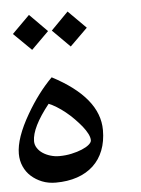

<svg xmlns="http://www.w3.org/2000/svg" viewBox="-45 -629 454 617"><g transform="rotate(-5 182.5 -320.0)"><path d="M275.9 -202.6Q275.9 -166 264.6 -137.2Q253.4 -108.4 231.9 -88.4Q210.4 -68.4 179.7 -57.9Q148.9 -47.4 110.4 -47.4Q86.4 -47.4 66.4 -55.4Q46.4 -63.5 31.5 -76.9Q16.6 -90.3 8.3 -109.1Q0 -127.9 0 -149.9Q0 -200.7 43.5 -275.4Q81.1 -340.3 126.5 -385.7Q275.9 -307.6 275.9 -202.6ZM234.4 -173.3Q234.4 -182.6 228.3 -194.6Q222.2 -206.5 212.2 -219Q202.1 -231.4 189.2 -244.6Q176.3 -257.8 162.4 -269Q148.4 -280.3 134.5 -288.8Q120.6 -297.4 109.4 -301.8Q52.2 -230 52.2 -186Q52.2 -174.3 58.8 -164.1Q65.4 -153.8 76.2 -146.7Q86.9 -139.6 100.6 -135.5Q114.3 -131.3 128.9 -131.3Q149.9 -131.3 168.9 -135.5Q188 -139.6 202.6 -145.8Q217.3 -151.9 225.8 -159.2Q234.4 -166.5 234.4 -173.3ZM252.9 -534.7 196.3 -479 140.1 -535.2 195.8 -591.8ZM127.9 -534.7 71.8 -479 14.6 -535.2 71.3 -591.8Z"/></g></svg>

Font: XB Kayhan
Style: Regular
Weight: 400
Designer: Behnam
Foundry: Irmug
Version: Version 7.300 2009